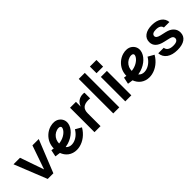

<svg xmlns="http://www.w3.org/2000/svg" viewBox="158 -1643 2612 2612"><g transform="rotate(-45 1464.5 -336.5)"><path d="M378.1 -473.9 258.8 -130.4 139.4 -473.9H14L202.1 -3.7H310.8L499.8 -473.9Z M941.6 -219.9C907.7 -160.3 852.6 -117.3 794.4 -105C757.5 -97.1 723.5 -102.7 699.1 -120.9C692.6 -125.6 686.7 -131.4 681.6 -137.8C702.6 -141.2 721.5 -145.7 735.7 -150.1C839.5 -181.9 920.7 -260.7 933 -341.9C940.7 -392.6 920.5 -438.4 877.7 -467.8C841.5 -492.4 789.5 -497.4 735 -481.5C662.9 -460.3 602.2 -406.2 573 -336.9C560.7 -307.9 553.8 -274 553.2 -239C536.6 -241.1 521.3 -243.3 513.7 -244.8L493.1 -147.2C507.9 -144.1 541.2 -139.6 569.9 -136.5C583.9 -98.8 606.8 -64.8 639.7 -40.5C674.5 -14.9 716.8 -1.7 762.4 -1.7C779.5 -1.7 797.1 -3.5 815 -7.3C900.7 -25.4 980.4 -86.5 1028.3 -170.6L941.5 -220ZM665 -298C682.8 -340 719.5 -372.8 763.2 -385.6C775.8 -389.3 786.8 -390.7 796 -390.7C808.4 -390.7 817.2 -388.1 821.3 -385.3C832.6 -377.6 836.2 -369.7 834.2 -356.9C828.6 -319.7 779.2 -268 706.3 -245.6C695.5 -242.2 675.5 -237.5 652.6 -234.6C652.9 -257.3 657.2 -279.4 665 -298Z M1357.4 -483.1C1320.5 -483.1 1288.8 -472.6 1262.4 -451.7C1241.4 -435.1 1226.7 -410.8 1215.4 -382.1V-473.9H1102V-3.7H1218.2V-248.9C1218.2 -291.9 1229.3 -323.3 1251.4 -342.9C1273.5 -362.6 1307 -372.4 1351.9 -372.4C1359.9 -372.4 1366.7 -372.3 1372.2 -372C1377.7 -371.7 1382 -370.9 1385.1 -369.7V-479.4C1379.6 -481.8 1370.4 -483.1 1357.5 -483.1Z M1579.2 -3.7V-667.4H1463V-3.7Z M1815.3 -551.3V-679.4H1689V-551.3ZM1810.7 -3.7V-473.9H1694.5V-3.7Z M2338.6 -219.9C2304.7 -160.3 2249.6 -117.3 2191.4 -105C2154.5 -97.1 2120.5 -102.7 2096.1 -120.9C2089.6 -125.6 2083.7 -131.4 2078.6 -137.8C2099.6 -141.2 2118.5 -145.7 2132.7 -150.1C2236.5 -181.9 2317.7 -260.7 2330 -341.9C2337.7 -392.6 2317.5 -438.4 2274.7 -467.8C2238.5 -492.4 2186.5 -497.4 2132 -481.5C2059.9 -460.3 1999.2 -406.2 1970 -336.9C1957.7 -307.9 1950.8 -274 1950.2 -239C1933.6 -241.1 1918.3 -243.3 1910.7 -244.8L1890.1 -147.2C1904.9 -144.1 1938.2 -139.6 1966.9 -136.5C1980.9 -98.8 2003.8 -64.8 2036.7 -40.5C2071.5 -14.9 2113.8 -1.7 2159.4 -1.7C2176.5 -1.7 2194.1 -3.5 2212 -7.3C2297.7 -25.4 2377.4 -86.5 2425.3 -170.6L2338.5 -220ZM2062 -298C2079.8 -340 2116.5 -372.8 2160.2 -385.6C2172.8 -389.3 2183.8 -390.7 2193 -390.7C2205.4 -390.7 2214.2 -388.1 2218.3 -385.3C2229.6 -377.6 2233.2 -369.7 2231.2 -356.9C2225.6 -319.7 2176.2 -268 2103.3 -245.6C2092.5 -242.2 2072.5 -237.5 2049.6 -234.6C2049.9 -257.3 2054.2 -279.4 2062 -298Z M2854.3 -226.8C2830.6 -252.6 2795.7 -270.7 2749.7 -281.2L2668.5 -299.6C2644 -305.8 2626.4 -313 2616 -321.3C2605.5 -329.6 2600.3 -339.9 2600.3 -352.2C2600.3 -368.1 2607.1 -380.3 2620.6 -388.6C2634.2 -396.9 2654.1 -401 2680.5 -401C2708.8 -401 2731 -396.1 2747.3 -386.3C2763.6 -376.4 2773.3 -362 2776.4 -342.9H2882.4C2878.7 -386.6 2859.2 -420.8 2823.9 -445.7C2788.5 -470.6 2741.7 -483.1 2683.3 -483.1C2624.3 -483.1 2578 -470.6 2544.5 -445.7C2511 -420.8 2494.3 -386.6 2494.3 -342.9C2494.3 -307.3 2506.7 -277.6 2531.6 -254C2556.4 -230.3 2594.7 -213 2646.4 -201.9L2721.9 -184.4C2745.9 -178.9 2762.2 -171.9 2770.8 -163.6C2779.4 -155.3 2783.7 -144.7 2783.7 -131.8C2783.7 -114 2776.1 -100.3 2761.1 -90.8C2746.1 -81.3 2723.4 -76.5 2693.3 -76.5C2660.1 -76.5 2633.8 -82.7 2614 -95C2594.4 -107.3 2583.1 -125.4 2580 -149.4H2474C2477.7 -100.8 2498.8 -62.9 2537.6 -35.5C2576.3 -8.2 2628.3 5.5 2693.3 5.5C2755.5 5.5 2803.7 -6.8 2838.1 -31.4C2872.5 -55.9 2889.8 -90.7 2889.8 -135.5C2889.8 -170.6 2877.9 -201 2854.2 -226.8Z"/></g></svg>

Font: Diatome Awesome Semibold
Style: Regular
Weight: 400
Designer: 15.100.17
Foundry: 15.100.17
Version: Version 1.005;Fontself Maker 3.5.8